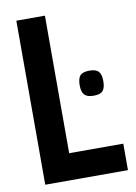

<svg xmlns="http://www.w3.org/2000/svg" viewBox="-81 -754 573 807"><g transform="rotate(-10 205.5 -350.0)"><path d="M46 0V-700H168V-113H399V0ZM261 -386Q261 -415 272 -427.5Q283 -440 312 -440Q340 -440 351 -427.5Q362 -415 362 -386Q362 -358 351 -345.5Q340 -333 312 -333Q284 -333 272.5 -345.5Q261 -358 261 -386Z"/></g></svg>

Font: Georama Semi Condensed SemiBold
Style: Regular
Weight: 600
Width: 4
Designer: Jean-Baptiste Levee
Foundry: Production Type
Version: Version 1.000